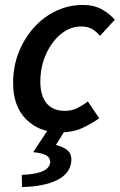

<svg xmlns="http://www.w3.org/2000/svg" viewBox="-20 -523 484 776"><path d="M220 12Q139 12 86 -40.5Q33 -93 33 -188Q33 -254 55.5 -311Q78 -368 117 -411.5Q156 -455 207 -479Q258 -503 315 -503Q360 -503 392 -485Q424 -467 444 -443L384 -378Q367 -398 350 -407Q333 -416 308 -416Q264 -416 226.5 -385.5Q189 -355 166 -304Q143 -253 143 -192Q143 -137 168 -106Q193 -75 242 -75Q271 -75 293.5 -86.5Q316 -98 335 -113L381 -45Q353 -25 314.5 -6.5Q276 12 220 12ZM69 233 68 184Q127 181 153.5 168.5Q180 156 183 134Q184 117 169.5 106.5Q155 96 114 92L177 -3H247L206 63Q242 72 256.5 88Q271 104 268 131Q262 180 209.5 205.5Q157 231 69 233Z"/></svg>

Font: Source Sans Pro SemiBold
Style: Italic
Weight: 600
Italic angle: -11°
Designer: Paul D. Hunt
Foundry: Adobe Systems Incorporated
Version: Version 1.095;hotconv 1.0.109;makeotfexe 2.5.65596